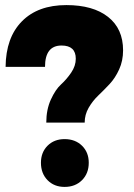

<svg xmlns="http://www.w3.org/2000/svg" viewBox="-20 -727 526 755"><path d="M2 -464Q3 -579 66 -643Q129 -707 241 -707Q346 -707 405 -660.5Q464 -614 464 -529Q464 -488 448.5 -454Q433 -420 411 -396.5Q389 -373 366.5 -351.5Q344 -330 328.5 -303Q313 -276 313 -245H162Q162 -296 180 -335.5Q198 -375 220 -395Q242 -415 260 -441.5Q278 -468 278 -496Q278 -548 222 -548Q157 -548 157 -464ZM141 -87Q141 -128 167 -154Q193 -180 234 -180Q276 -180 302.5 -154Q329 -128 329 -87Q329 -45 302.5 -18.5Q276 8 234 8Q193 8 167 -18.5Q141 -45 141 -87Z"/></svg>

Font: Trueno
Style: ExBd
Weight: 800
Designer: Julieta Ulanovsky
Foundry: Julieta Ulanovsky
Version: Version 3.001b